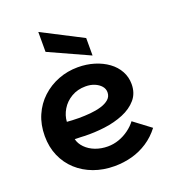

<svg xmlns="http://www.w3.org/2000/svg" viewBox="-147 -919 913 1033"><g transform="rotate(-20 309.5 -402.5)"><path d="M332 7Q268 7 213.5 -13Q159 -33 118.5 -70Q78 -107 55.5 -158.5Q33 -210 33 -273Q33 -338 56 -391Q79 -444 120 -482Q161 -520 214 -540.5Q267 -561 326 -561Q376 -561 420 -547.5Q464 -534 497.5 -509.5Q531 -485 549.5 -451Q568 -417 568 -377Q568 -325 538 -290Q508 -255 458.5 -234.5Q409 -214 350 -206.5Q291 -199 234 -201Q225 -202 213 -202Q201 -202 191.5 -202.5Q182 -203 179 -203Q185 -176 207.5 -153Q230 -130 263 -117.5Q296 -105 334 -105Q367 -105 398 -116Q429 -127 455.5 -146.5Q482 -166 499 -189L596 -116Q564 -74 522 -46.5Q480 -19 432 -6Q384 7 332 7ZM239 -302Q272 -302 305.5 -305Q339 -308 367.5 -316.5Q396 -325 413.5 -340.5Q431 -356 431 -380Q431 -400 417.5 -415.5Q404 -431 381.5 -440.5Q359 -450 330 -450Q284 -450 248.5 -429Q213 -408 193 -374.5Q173 -341 171 -305Q183 -304 201 -303Q219 -302 239 -302ZM192 -812 423 -693V-593L192 -698Z"/></g></svg>

Font: Parkinsans Light SemiBold
Style: Regular
Weight: 600
Version: Version 1.000